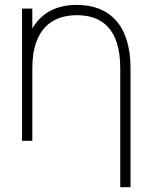

<svg xmlns="http://www.w3.org/2000/svg" viewBox="-20 -575 613 784"><path d="M471 189.5H513V-296C513 -474.5 425 -555 294 -555C184 -555 135.5 -499 112 -458.5V-540H70V0H112V-296C112 -458 194 -513 294 -513C395.5 -513 471 -458 471 -296Z"/></svg>

Font: Vela Sans ExtLt
Style: Regular
Weight: 200
Designer: Principal design: Mikhail Sharanda - project Manrope.
Design modification: Ravid Balaliev
Foundry: Mikhail Sharanda
Version: Version 1.001